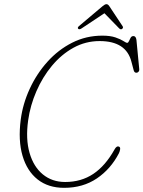

<svg xmlns="http://www.w3.org/2000/svg" viewBox="-20 -886 688 921"><path d="M552 -182Q557.5 -179 556.2 -169.8Q555 -160.5 550.5 -151Q511.5 -75.5 444.8 -30.2Q378 15 287.5 15Q211.5 15 160.5 -25.2Q109.5 -65.5 88 -139Q66.5 -212.5 79.5 -312.5Q89.5 -388.5 122.8 -460.5Q156 -532.5 207.8 -590Q259.5 -647.5 326.2 -681.2Q393 -715 471 -715Q509 -715 533.8 -706.5Q558.5 -698 571.8 -689.2Q585 -680.5 590 -680.5Q595 -680.5 598.5 -688.5Q602 -696.5 606.5 -704.8Q611 -713 620 -713Q632 -713 634.5 -694.5L648 -554Q649 -547.5 644.8 -542.2Q640.5 -537 634 -537Q624 -537 621 -550L610.5 -589.5Q585.5 -689 458 -689Q390.5 -689 332.5 -657Q274.5 -625 229.2 -570.5Q184 -516 154.5 -448Q125 -380 115 -308.5Q102.5 -219 121.8 -152.5Q141 -86 185.5 -49.5Q230 -13 292.5 -13Q369.5 -13 427.5 -51.8Q485.5 -90.5 529 -168.5Q539.5 -188.5 552 -182ZM564.5 -746.5Q558.5 -743 551 -750.5L481 -822.5L372.5 -750.5Q361 -742.5 355.5 -747.5Q350 -753 358.5 -760.5L471 -855.5Q483.5 -866 490.5 -866Q498.5 -866 505 -855.5L568 -760.5Q573.5 -752.5 564.5 -746.5Z"/></svg>

Font: Fraunces 72pt S100 Thin
Style: Italic
Weight: 100
Italic angle: -16°
Version: Version 1.000; ttfautohint (v1.8.3)